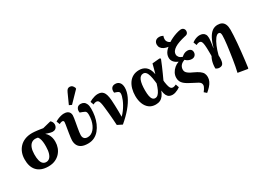

<svg xmlns="http://www.w3.org/2000/svg" viewBox="-54 -1649 3621 2720"><g transform="rotate(-30 1756.5 -289.5)"><path d="M285 14Q223 14 176.5 -4Q130 -22 99.5 -55.5Q69 -89 54.5 -136Q40 -183 41 -241Q41 -298 59 -347Q77 -396 112 -433.5Q147 -471 199 -492Q251 -513 319 -513Q336 -513 358.5 -511Q381 -509 405 -506Q429 -503 451 -499.5Q473 -496 491 -493L626 -527Q644 -514 652 -495.5Q660 -477 660 -459Q660 -443 653 -425Q646 -407 629 -394.5Q612 -382 582 -382Q569 -382 552.5 -386Q536 -390 517 -396Q498 -402 477 -409V-407Q498 -390 513.5 -364.5Q529 -339 537 -307.5Q545 -276 544 -240Q544 -192 527.5 -146.5Q511 -101 478.5 -65Q446 -29 398 -7.5Q350 14 285 14ZM289 -56Q321 -56 344 -76.5Q367 -97 380.5 -139Q394 -181 395 -247Q396 -294 391.5 -327Q387 -360 378.5 -381Q370 -402 359 -415Q347 -417 337 -418.5Q327 -420 318 -420Q280 -420 253 -398.5Q226 -377 211.5 -336.5Q197 -296 196 -237Q195 -175 205.5 -134.5Q216 -94 237.5 -75Q259 -56 289 -56Z M935 14Q870 14 831 -5.5Q792 -25 774.5 -59Q757 -93 757 -138Q757 -154 761 -184Q765 -214 770.5 -250Q776 -286 782 -321Q788 -356 792 -382Q796 -408 796 -418Q796 -431 789 -437Q782 -443 769 -443Q760 -443 747 -438.5Q734 -434 722 -427L701 -480Q721 -493 746 -503.5Q771 -514 797.5 -520.5Q824 -527 847 -527Q883 -527 904 -515.5Q925 -504 935 -485Q945 -466 945 -443Q945 -427 940.5 -397.5Q936 -368 929.5 -332Q923 -296 916.5 -259.5Q910 -223 905.5 -192Q901 -161 901 -142Q901 -104 921 -85Q941 -66 977 -67Q1005 -67 1030.5 -80Q1056 -93 1077 -117.5Q1098 -142 1113.5 -175Q1129 -208 1137.5 -248Q1146 -288 1146 -332Q1146 -359 1141 -374Q1136 -389 1123 -397Q1110 -405 1087 -413L1048 -427Q1040 -468 1059 -497.5Q1078 -527 1119 -527Q1149 -527 1171 -513Q1193 -499 1205.5 -469.5Q1218 -440 1218 -392Q1218 -334 1207.5 -275.5Q1197 -217 1174.5 -165Q1152 -113 1118.5 -72.5Q1085 -32 1039 -9Q993 14 935 14ZM1009 -575 968 -594 1044 -762Q1057 -790 1070.5 -802Q1084 -814 1107 -814Q1131 -814 1147 -799.5Q1163 -785 1173 -759V-744Z M1494 27 1416 -12Q1413 -55 1411 -86Q1409 -117 1406.5 -147Q1404 -177 1400.5 -214Q1397 -251 1391 -304Q1385 -363 1377 -392.5Q1369 -422 1357 -432.5Q1345 -443 1326 -443Q1316 -443 1304.5 -440Q1293 -437 1277 -427L1257 -481Q1274 -492 1298 -502.5Q1322 -513 1348.5 -520Q1375 -527 1400 -527Q1428 -527 1449.5 -519Q1471 -511 1487 -492Q1503 -473 1513 -438.5Q1523 -404 1527 -351Q1530 -313 1531.5 -266Q1533 -219 1534 -170.5Q1535 -122 1534 -78Q1565 -108 1589 -141Q1613 -174 1632 -207.5Q1651 -241 1663.5 -271.5Q1676 -302 1682.5 -327Q1689 -352 1689 -368Q1689 -386 1680.5 -396Q1672 -406 1650 -414L1612 -427Q1605 -473 1624.5 -500Q1644 -527 1685 -527Q1730 -527 1755 -497Q1780 -467 1780 -413Q1780 -348 1746.5 -275Q1713 -202 1649 -126Q1585 -50 1494 27Z M2041 15Q1978 15 1935 -18Q1892 -51 1870 -108Q1848 -165 1848 -236Q1848 -296 1862.5 -349Q1877 -402 1905.5 -442.5Q1934 -483 1977 -505.5Q2020 -528 2077 -528Q2107 -528 2134.5 -519.5Q2162 -511 2185 -492Q2208 -473 2224 -441.5Q2240 -410 2248 -364H2249Q2256 -386 2262.5 -410Q2269 -434 2276 -460.5Q2283 -487 2290 -514L2411 -525L2428 -513Q2408 -462 2386.5 -412Q2365 -362 2344 -315.5Q2323 -269 2303 -226L2305 -200Q2312 -152 2320.5 -124.5Q2329 -97 2342 -85.5Q2355 -74 2374 -74Q2385 -74 2398.5 -78.5Q2412 -83 2426 -90L2445 -35Q2429 -23 2407.5 -12Q2386 -1 2362.5 6.5Q2339 14 2315 14Q2286 14 2263 1.5Q2240 -11 2225.5 -39.5Q2211 -68 2206 -117H2205Q2188 -73 2166 -43.5Q2144 -14 2113.5 0.5Q2083 15 2041 15ZM2079 -68Q2105 -68 2126 -88Q2147 -108 2165 -146Q2183 -184 2199 -239L2196 -268Q2188 -336 2176 -377Q2164 -418 2146 -437Q2128 -456 2102 -456Q2078 -456 2059.5 -441Q2041 -426 2029.5 -397.5Q2018 -369 2012.5 -328Q2007 -287 2007 -234Q2007 -179 2014.5 -142Q2022 -105 2038 -86.5Q2054 -68 2079 -68Z M2752 235 2714 202Q2728 184 2738.5 168Q2749 152 2755 137Q2761 122 2761 109Q2761 91 2752.5 77.5Q2744 64 2722.5 50.5Q2701 37 2662 19Q2618 -3 2583.5 -22.5Q2549 -42 2526 -62.5Q2503 -83 2491 -108Q2479 -133 2479 -166Q2479 -209 2498.5 -245.5Q2518 -282 2550.5 -309.5Q2583 -337 2621 -349V-351Q2575 -370 2551.5 -400Q2528 -430 2528 -467Q2528 -496 2538 -521Q2548 -546 2565.5 -567Q2583 -588 2604 -604Q2565 -609 2536 -623Q2507 -637 2491 -660Q2475 -683 2475 -712Q2475 -747 2496.5 -769.5Q2518 -792 2558 -792Q2574 -792 2590.5 -787.5Q2607 -783 2619 -776Q2615 -764 2612 -750.5Q2609 -737 2609 -725Q2609 -698 2623.5 -679Q2638 -660 2662 -650Q2688 -667 2723.5 -684Q2759 -701 2797.5 -713.5Q2836 -726 2868 -730Q2899 -733 2917 -716.5Q2935 -700 2935 -674Q2935 -662 2930.5 -649.5Q2926 -637 2914 -628Q2902 -619 2879 -616Q2823 -603 2778 -587.5Q2733 -572 2702 -552.5Q2671 -533 2654.5 -510Q2638 -487 2638 -458Q2638 -434 2655 -413Q2672 -392 2708 -380Q2732 -402 2755.5 -413Q2779 -424 2806 -424Q2836 -424 2857 -408Q2878 -392 2878 -359Q2878 -329 2858.5 -308.5Q2839 -288 2805 -288Q2780 -288 2754.5 -299Q2729 -310 2707 -332Q2690 -326 2673.5 -316.5Q2657 -307 2644.5 -293.5Q2632 -280 2624.5 -262Q2617 -244 2617 -223Q2617 -208 2621.5 -195Q2626 -182 2638 -169.5Q2650 -157 2671.5 -143.5Q2693 -130 2727 -115Q2784 -89 2816 -65.5Q2848 -42 2860.5 -16Q2873 10 2873 44Q2873 80 2857 113.5Q2841 147 2813.5 177Q2786 207 2752 235Z M3420 230 3266 204Q3276 162 3286 110.5Q3296 59 3304.5 3Q3313 -53 3321 -108Q3329 -163 3335 -212Q3341 -261 3344 -299.5Q3347 -338 3347 -361Q3347 -390 3339 -403.5Q3331 -417 3312 -417Q3299 -417 3285 -407Q3271 -397 3257 -379Q3243 -361 3229 -335.5Q3215 -310 3202.5 -280Q3190 -250 3178.5 -215.5Q3167 -181 3158 -145Q3160 -106 3157.5 -76.5Q3155 -47 3147.5 -26.5Q3140 -6 3124.5 4Q3109 14 3083 14Q3065 14 3047.5 6.5Q3030 -1 3025 -7Q3025 -45 3030 -77Q3035 -109 3044.5 -136.5Q3054 -164 3067 -186Q3067 -212 3067 -233Q3067 -254 3066.5 -270.5Q3066 -287 3066 -300.5Q3066 -314 3065 -326Q3063 -369 3057.5 -395Q3052 -421 3041.5 -432Q3031 -443 3012 -443Q3000 -443 2987.5 -439Q2975 -435 2962 -427L2941 -480Q2959 -494 2979.5 -504.5Q3000 -515 3022 -521Q3044 -527 3065 -527Q3094 -527 3116 -517Q3138 -507 3151 -485.5Q3164 -464 3164 -428Q3164 -416 3163 -401Q3162 -386 3159.5 -366.5Q3157 -347 3154 -323Q3151 -299 3146 -271L3148 -270Q3172 -357 3202.5 -414Q3233 -471 3271.5 -499Q3310 -527 3360 -527Q3401 -527 3428.5 -511.5Q3456 -496 3471 -462.5Q3486 -429 3486 -374Q3486 -337 3483 -281.5Q3480 -226 3474.5 -161Q3469 -96 3461.5 -27.5Q3454 41 3446.5 106Q3439 171 3431 225Z"/></g></svg>

Font: Literata 18pt
Style: Bold Italic
Weight: 700
Italic angle: -2°
Designer: Latin by Veronika Burian and Jose Scaglione. Greek by Irene Vlachou. Cyrillic by Vera Evstafieva
Foundry: TypeTogether
Version: Version 3.103;gftools[0.9.29]